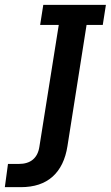

<svg xmlns="http://www.w3.org/2000/svg" viewBox="-92 -603 458 794"><path d="M-6 171H-72L-59 75H-15Q23 75 44.5 56.5Q66 38 71 3L151 -500H74L87 -583H346L333 -500H266L187 1Q174 84 125.5 127.5Q77 171 -6 171Z"/></svg>

Font: Rokkitt SemiBold
Style: Italic
Weight: 600
Italic angle: -9°
Designer: Vernon Adams
Foundry: Vernon Adams
Version: Version 3.103